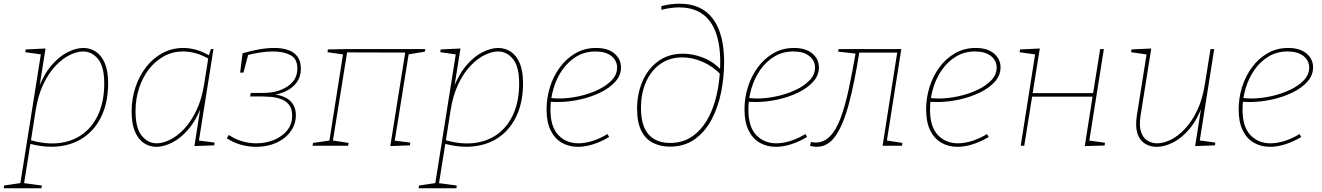

<svg xmlns="http://www.w3.org/2000/svg" viewBox="-62 -787 7139 1037"><path d="M-42 230 -40 215 54 201 47 209 160 -502 168 -492 75 -505 77 -520 184 -525 147 -293 142 -301Q172 -382 214.5 -432Q257 -482 303 -505Q349 -528 388 -528Q425 -528 455.5 -508Q486 -488 504 -446Q522 -404 522 -337Q522 -240 489.5 -167Q457 -94 398.5 -50.5Q340 -7 259.5 3Q179 13 83 -15L103 -16L67 209L59 201L164 215L162 230ZM103 -15 96 -32Q187 -5 261.5 -15Q336 -25 389.5 -66.5Q443 -108 472 -176.5Q501 -245 501 -336Q501 -428 467.5 -468.5Q434 -509 387 -509Q354 -509 315 -490Q276 -471 238.5 -432Q201 -393 172 -332Q143 -271 130 -187Z M783 6Q746 6 715.5 -14Q685 -34 667 -76Q649 -118 649 -185Q649 -255 670 -317Q691 -379 728.5 -426.5Q766 -474 817 -501Q868 -528 928 -528Q960 -528 996 -518.5Q1032 -509 1072 -485L1064 -482L1077 -522H1091L1011 -19L1004 -29L1097 -17L1095 -2L988 2L1023 -220L1029 -221Q1000 -141 957 -90.5Q914 -40 868 -17Q822 6 783 6ZM784 -13Q817 -13 856 -32Q895 -51 932 -90Q969 -129 998.5 -190Q1028 -251 1041 -335L1064 -479L1069 -467Q1032 -489 996.5 -499Q961 -509 927 -509Q871 -509 824 -483.5Q777 -458 742.5 -413.5Q708 -369 689 -310.5Q670 -252 670 -186Q670 -95 703.5 -54Q737 -13 784 -13Z M1321 6Q1279 6 1238.5 -5.5Q1198 -17 1163 -40L1174 -58Q1206 -36 1244.5 -24.5Q1283 -13 1322 -13Q1372 -13 1416 -30.5Q1460 -48 1488 -81.5Q1516 -115 1516 -162Q1516 -201 1498 -222.5Q1480 -244 1453 -253Q1426 -262 1398 -264Q1370 -266 1351 -266H1289L1292 -285H1358Q1439 -285 1491.5 -320.5Q1544 -356 1544 -417Q1544 -470 1506.5 -489.5Q1469 -509 1413 -509Q1380 -509 1343 -503.5Q1306 -498 1269 -488L1281 -501L1253 -395H1235L1248 -499Q1294 -513 1338 -520.5Q1382 -528 1420 -528Q1462 -528 1494 -517Q1526 -506 1544.5 -481.5Q1563 -457 1563 -416Q1563 -373 1541 -342.5Q1519 -312 1482 -294.5Q1445 -277 1400 -272L1392 -280Q1465 -276 1500.5 -246.5Q1536 -217 1536 -164Q1536 -127 1519.5 -96Q1503 -65 1474 -42Q1445 -19 1406 -6.5Q1367 6 1321 6Z M2046 2 2128 -512 2135 -503 1804 -504 1814 -512 1735 -21 1730 -29 1821 -15 1818 0H1626L1629 -15L1724 -29L1716 -21L1792 -502L1799 -492L1707 -505L1709 -520L1807 -522H2235L2233 -508L2136 -492L2146 -499L2069 -21L2064 -28L2154 -17L2152 -2Z M2199 230 2201 215 2295 201 2288 209 2401 -502 2409 -492 2316 -505 2318 -520 2425 -525 2388 -293 2383 -301Q2413 -382 2455.5 -432Q2498 -482 2544 -505Q2590 -528 2629 -528Q2666 -528 2696.5 -508Q2727 -488 2745 -446Q2763 -404 2763 -337Q2763 -240 2730.5 -167Q2698 -94 2639.5 -50.5Q2581 -7 2500.5 3Q2420 13 2324 -15L2344 -16L2308 209L2300 201L2405 215L2403 230ZM2344 -15 2337 -32Q2428 -5 2502.5 -15Q2577 -25 2630.5 -66.5Q2684 -108 2713 -176.5Q2742 -245 2742 -336Q2742 -428 2708.5 -468.5Q2675 -509 2628 -509Q2595 -509 2556 -490Q2517 -471 2479.5 -432Q2442 -393 2413 -332Q2384 -271 2371 -187Z M3060 6Q3011 6 2972.5 -16Q2934 -38 2912 -83Q2890 -128 2890 -196Q2890 -258 2908.5 -317Q2927 -376 2962 -423.5Q2997 -471 3046.5 -499.5Q3096 -528 3157 -528Q3221 -528 3256.5 -498Q3292 -468 3292 -423Q3292 -380 3261 -345.5Q3230 -311 3179 -286.5Q3128 -262 3068 -249Q3008 -236 2950 -236Q2937 -236 2926.5 -236.5Q2916 -237 2905 -238L2909 -258Q2920 -257 2932.5 -256Q2945 -255 2958 -255Q3009 -255 3064 -267Q3119 -279 3166 -301Q3213 -323 3242 -353.5Q3271 -384 3271 -422Q3271 -460 3240 -484.5Q3209 -509 3154 -509Q3097 -509 3052 -482Q3007 -455 2975.5 -410Q2944 -365 2927.5 -309Q2911 -253 2911 -195Q2911 -102 2953.5 -57.5Q2996 -13 3062 -13Q3097 -13 3137.5 -25.5Q3178 -38 3219 -63L3228 -47Q3184 -21 3141 -7.5Q3098 6 3060 6Z M3556 5Q3506 5 3465.5 -15Q3425 -35 3402 -80Q3379 -125 3379 -200Q3379 -280 3408 -347.5Q3437 -415 3492.5 -456Q3548 -497 3627 -497Q3681 -497 3736 -475.5Q3791 -454 3835 -407L3833 -382Q3790 -428 3734 -452.5Q3678 -477 3623 -477Q3556 -477 3506 -442.5Q3456 -408 3428 -346.5Q3400 -285 3400 -204Q3400 -107 3441 -61Q3482 -15 3557 -15Q3617 -15 3662 -41Q3707 -67 3739 -111.5Q3771 -156 3790.5 -212Q3810 -268 3819 -330Q3828 -392 3828 -452Q3828 -547 3803.5 -613Q3779 -679 3729.5 -713Q3680 -747 3605 -747Q3586 -747 3561.5 -744Q3537 -741 3510 -734V-754Q3536 -761 3561 -764Q3586 -767 3608 -767Q3728 -767 3788.5 -685.5Q3849 -604 3849 -452Q3849 -371 3833 -290Q3817 -209 3782 -142.5Q3747 -76 3691 -35.5Q3635 5 3556 5Z M4129 6Q4080 6 4041.5 -16Q4003 -38 3981 -83Q3959 -128 3959 -196Q3959 -258 3977.5 -317Q3996 -376 4031 -423.5Q4066 -471 4115.5 -499.5Q4165 -528 4226 -528Q4290 -528 4325.5 -498Q4361 -468 4361 -423Q4361 -380 4330 -345.5Q4299 -311 4248 -286.5Q4197 -262 4137 -249Q4077 -236 4019 -236Q4006 -236 3995.5 -236.5Q3985 -237 3974 -238L3978 -258Q3989 -257 4001.5 -256Q4014 -255 4027 -255Q4078 -255 4133 -267Q4188 -279 4235 -301Q4282 -323 4311 -353.5Q4340 -384 4340 -422Q4340 -460 4309 -484.5Q4278 -509 4223 -509Q4166 -509 4121 -482Q4076 -455 4044.5 -410Q4013 -365 3996.5 -309Q3980 -253 3980 -195Q3980 -102 4022.5 -57.5Q4065 -13 4131 -13Q4166 -13 4206.5 -25.5Q4247 -38 4288 -63L4297 -47Q4253 -21 4210 -7.5Q4167 6 4129 6Z M4313 1 4318 -20Q4324 -19 4330 -18Q4336 -17 4343 -17Q4388 -17 4421 -51Q4454 -85 4478 -149Q4502 -213 4521.5 -303Q4541 -393 4560 -505L4564 -497L4465 -508L4467 -522H4806L4727 -21L4722 -29L4812 -15L4810 0H4705L4785 -510L4789 -503H4569L4580 -510Q4554 -344 4523.5 -229Q4493 -114 4451.5 -54Q4410 6 4349 6Q4340 6 4331 4.5Q4322 3 4313 1Z M5110 6Q5061 6 5022.5 -16Q4984 -38 4962 -83Q4940 -128 4940 -196Q4940 -258 4958.5 -317Q4977 -376 5012 -423.5Q5047 -471 5096.5 -499.5Q5146 -528 5207 -528Q5271 -528 5306.5 -498Q5342 -468 5342 -423Q5342 -380 5311 -345.5Q5280 -311 5229 -286.5Q5178 -262 5118 -249Q5058 -236 5000 -236Q4987 -236 4976.5 -236.5Q4966 -237 4955 -238L4959 -258Q4970 -257 4982.5 -256Q4995 -255 5008 -255Q5059 -255 5114 -267Q5169 -279 5216 -301Q5263 -323 5292 -353.5Q5321 -384 5321 -422Q5321 -460 5290 -484.5Q5259 -509 5204 -509Q5147 -509 5102 -482Q5057 -455 5025.5 -410Q4994 -365 4977.5 -309Q4961 -253 4961 -195Q4961 -102 5003.5 -57.5Q5046 -13 5112 -13Q5147 -13 5187.5 -25.5Q5228 -38 5269 -63L5278 -47Q5234 -21 5191 -7.5Q5148 6 5110 6Z M5451 0 5530 -502 5535 -492 5445 -505 5447 -520 5554 -525 5514 -275 5507 -284H5851L5841 -278L5880 -522H5900L5820 -19L5813 -29L5906 -16L5904 -1L5797 2L5840 -272L5848 -265H5504L5514 -274L5470 0Z M6189 6Q6152 7 6123 -10.5Q6094 -28 6081.5 -65.5Q6069 -103 6078 -162L6132 -502L6137 -492L6047 -505L6049 -520L6156 -525L6098 -161Q6090 -108 6100.5 -75.5Q6111 -43 6134.5 -28Q6158 -13 6188 -13Q6222 -13 6261 -32Q6300 -51 6337.5 -90.5Q6375 -130 6404 -190.5Q6433 -251 6446 -335L6476 -522H6496L6417 -22L6412 -29L6502 -17L6500 -2L6393 2L6428 -220L6434 -221Q6404 -139 6361.5 -89.5Q6319 -40 6274 -17.5Q6229 5 6189 6Z M6798 6Q6749 6 6710.5 -16Q6672 -38 6650 -83Q6628 -128 6628 -196Q6628 -258 6646.5 -317Q6665 -376 6700 -423.5Q6735 -471 6784.5 -499.5Q6834 -528 6895 -528Q6959 -528 6994.5 -498Q7030 -468 7030 -423Q7030 -380 6999 -345.5Q6968 -311 6917 -286.5Q6866 -262 6806 -249Q6746 -236 6688 -236Q6675 -236 6664.5 -236.5Q6654 -237 6643 -238L6647 -258Q6658 -257 6670.5 -256Q6683 -255 6696 -255Q6747 -255 6802 -267Q6857 -279 6904 -301Q6951 -323 6980 -353.5Q7009 -384 7009 -422Q7009 -460 6978 -484.5Q6947 -509 6892 -509Q6835 -509 6790 -482Q6745 -455 6713.5 -410Q6682 -365 6665.5 -309Q6649 -253 6649 -195Q6649 -102 6691.5 -57.5Q6734 -13 6800 -13Q6835 -13 6875.5 -25.5Q6916 -38 6957 -63L6966 -47Q6922 -21 6879 -7.5Q6836 6 6798 6Z"/></svg>

Font: Bitter Thin
Style: Italic
Weight: 100
Italic angle: -9°
Designer: Sol Matas, and Bitter project Authors
Foundry: Sol Matas
Version: Version 2.002